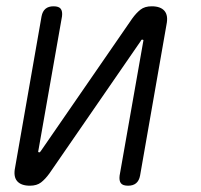

<svg xmlns="http://www.w3.org/2000/svg" viewBox="-20 -580 640 610"><path d="M28 -48 112 -528Q115 -544 124.5 -552Q134 -560 150 -560Q167 -560 173 -552Q179 -544 177 -528L102 -102Q101 -99 101.5 -97.5Q102 -96 105 -96Q107 -96 108 -98L111 -102L400 -521Q413 -539 426.5 -549.5Q440 -560 462 -560Q490 -560 502.5 -545.5Q515 -531 509 -502L425 -22Q422 -6 412.5 2Q403 10 387 10Q370 10 364 2Q358 -6 360 -22L435 -448Q436 -451 435.5 -452.5Q435 -454 432 -454Q430 -454 429 -453L426 -448L137 -29Q124 -11 110.5 -0.5Q97 10 75 10Q47 10 34.5 -4.5Q22 -19 28 -48Z"/></svg>

Font: Maple Mono ExtraLight
Style: Italic
Weight: 275
Italic angle: -10°
Monospace: yes
Designer: subframe7536
Version: Version 7.000